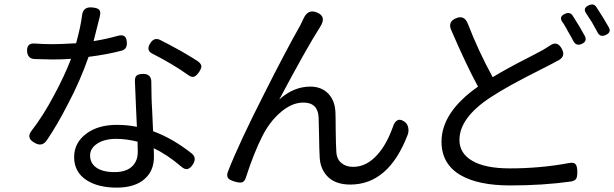

<svg xmlns="http://www.w3.org/2000/svg" viewBox="-20 -819 2808 878"><path d="M514 39Q429 39 376 5Q319 -32 319 -101Q319 -166 375 -208Q429 -248 514 -248Q563 -248 606 -239Q605 -267 602 -326Q599 -409 597 -446Q596 -466 605 -473.5Q614 -481 635 -481Q674 -481 672 -439Q672 -399 673 -376Q673 -359 676 -310Q679 -249 680 -219Q770 -186 857 -117Q881 -97 862 -67Q850 -49 837.5 -46Q825 -43 809 -57Q745 -112 683 -141Q684 -127 684 -102Q684 -40 644 -3Q599 39 514 39ZM504 -32Q560 -32 587 -61Q610 -85 610 -125Q610 -153 609 -171Q559 -184 511 -184Q458 -184 425 -162.5Q392 -141 392 -108Q392 -73 420 -53Q449 -32 504 -32ZM140 -165Q97 -187 125 -222Q177 -289 227 -383Q274 -470 305 -550Q262 -547 220 -547Q193 -547 139 -549Q107 -550 104 -583Q101 -623 139 -620Q178 -617 221 -617Q254 -617 325 -621Q327 -621 328 -621Q349 -698 355 -747Q359 -789 401 -785Q426 -783 434 -774Q442 -765 436 -742Q418 -670 408 -631Q465 -640 518 -655Q559 -667 560 -624Q562 -594 535 -587Q471 -570 385 -559Q346 -447 290 -342Q241 -246 193 -176Q172 -147 140 -165ZM839 -477Q772 -525 678 -573Q646 -588 667 -621Q684 -649 711 -637Q742 -622 807 -586Q811 -584 819 -579Q867 -551 886 -538Q900 -527 901 -516Q901 -506 890 -489Q877 -471 867 -468Q855 -465 839 -477Z M1582 25Q1511 25 1475 -15Q1445 -48 1442 -98Q1440 -129 1439 -200Q1438 -258 1437 -282Q1434 -350 1367 -350Q1312 -350 1258 -301Q1211 -259 1179 -195Q1141 -120 1105 -9Q1099 12 1086 15Q1076 18 1052 11Q1029 4 1023 -5Q1015 -16 1023 -36Q1073 -164 1189 -392Q1285 -583 1353 -703Q1363 -723 1368 -734Q1388 -779 1429 -762Q1475 -744 1444 -696Q1383 -601 1257 -364Q1323 -423 1399 -423Q1449 -423 1480 -392Q1512 -360 1514 -304Q1515 -281 1515 -230Q1516 -153 1518 -125Q1520 -90 1542 -73Q1562 -56 1595 -56Q1657 -56 1707 -113Q1748 -159 1776 -237Q1784 -263 1798.5 -269.5Q1813 -276 1833 -260Q1844 -251 1847 -234Q1850 -218 1844 -202Q1757 25 1582 25Z M2313 29Q2169 29 2088 -17Q1999 -68 1999 -171Q1999 -306 2166 -423Q2114 -518 2044 -680Q2026 -719 2065 -735.5Q2104 -752 2120 -709Q2167 -587 2233 -466Q2291 -502 2401 -558Q2443 -580 2460 -589Q2465 -592 2475 -598Q2488 -606 2494 -610Q2528 -635 2549 -596Q2567 -563 2537 -545Q2524 -538 2494 -522Q2481 -515 2449 -499Q2301 -425 2225 -375Q2081 -281 2081 -179Q2081 -118 2139 -84Q2198 -49 2311 -49Q2450 -49 2580 -73Q2604 -78 2612 -68Q2620 -59 2620 -32Q2620 -11 2615 -2Q2609 8 2591 11Q2463 29 2313 29ZM2602 -631Q2592 -651 2577 -676Q2571 -688 2557 -711Q2554 -716 2552 -718Q2534 -743 2564 -756Q2587 -766 2599 -747Q2634 -693 2654 -655Q2667 -630 2640 -618Q2615 -607 2602 -631ZM2712 -672Q2696 -702 2687 -717Q2669 -745 2661 -757Q2643 -782 2673 -795Q2695 -805 2707 -787Q2743 -732 2764 -694Q2777 -671 2750 -659Q2724 -647 2712 -672Z"/></svg>

Font: GenSenRounded TW R
Style: Regular
Weight: 400
Version: Version 1.501;PS 1;hotconv 16.6.51;makeotf.lib2.5.65220